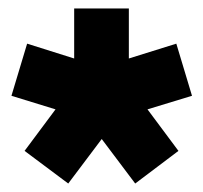

<svg xmlns="http://www.w3.org/2000/svg" viewBox="-20 -740 480 453"><path d="M220 -412 141 -307 38 -384 111 -482 7 -514 44 -637 155 -602V-720H284V-602L396 -637L433 -514L328 -482L401 -384L299 -307Z"/></svg>

Font: Aspekta 1000
Style: Regular
Weight: 1000
Designer: Ivo Dolenc
Version: Version 2.000